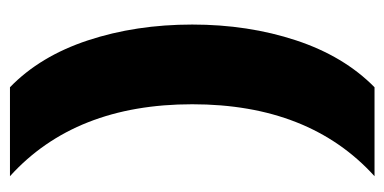

<svg xmlns="http://www.w3.org/2000/svg" viewBox="-218 -500 790 395"><g transform="rotate(90 177.5 -303.0)"><path d="M31 -303Q31 -418 63.5 -516.5Q96 -615 160 -678H343Q195 -544 195 -303Q195 -62 343 72H160Q96 10 63.5 -88.5Q31 -187 31 -303Z"/></g></svg>

Font: Kanit SemiBold
Style: Regular
Weight: 600
Designer: Katatrad Team
Foundry: CadsonDemak
Version: Version 1.030